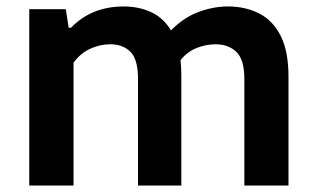

<svg xmlns="http://www.w3.org/2000/svg" viewBox="-20 -574 978 594"><path d="M70.5 0V-545.5H183.5L192.5 -488H199.5Q263 -554 362.5 -554Q409.5 -554 447.5 -536.5Q485.5 -519 509 -480Q549 -520.5 594.8 -537.2Q640.5 -554 685 -554Q739.5 -554 782 -532.2Q824.5 -510.5 848.5 -462.8Q872.5 -415 872.5 -337V0H736V-329.5Q736 -390 711.2 -413.5Q686.5 -437 647 -437Q618 -437 589 -425.8Q560 -414.5 538.5 -388Q541 -365.5 541 -339.5V0H407V-329.5Q407 -390 383.8 -413.5Q360.5 -437 321 -437Q289.5 -437 259.2 -423.2Q229 -409.5 207.5 -380V0Z"/></svg>

Font: Encode Sans SmExp SmBold
Style: Regular
Weight: 600
Width: 6
Designer: Multiple Designers
Foundry: Impallari Type
Version: Version 3.002; ttfautohint (v1.8.3) -l 8 -r 50 -G 200 -x 14 